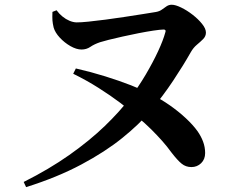

<svg xmlns="http://www.w3.org/2000/svg" viewBox="-20 -748 1040 801"><path d="M198.8 -698.4 215.9 -705.2Q227 -690.1 240.9 -678.9Q254.7 -667.7 270 -661.3Q285.3 -654.9 299.4 -654.6Q316.3 -654.4 348.9 -657.7Q381.5 -661.1 421.1 -666.2Q460.8 -671.4 501 -677.6Q541.3 -683.8 575.7 -689.2Q610.1 -694.6 630.4 -698Q645.8 -700.7 655.8 -708.3Q665.9 -715.9 675.3 -722Q684.7 -728.2 696.6 -728.2Q711.9 -728.2 735.8 -716.6Q759.8 -705 783.5 -686.6Q807.2 -668.2 823.1 -648.3Q839.1 -628.4 839.1 -612.1Q839.1 -596.6 827.4 -584.9Q815.8 -573.3 801.1 -561.1Q786.5 -548.9 776 -530.4Q745.8 -476.7 702.7 -411.8Q659.6 -346.9 607.1 -284.3Q562.2 -230.6 490.6 -172.7Q419 -114.8 318.9 -61.5Q218.7 -8.1 88.9 32.7L78.8 11.1Q184.3 -41.7 269.1 -101.4Q353.8 -161.2 417.2 -222.3Q480.5 -283.5 521.6 -338Q557.9 -385.9 588.1 -437.1Q618.2 -488.3 639.7 -534.5Q661.1 -580.8 669.7 -613Q672 -619.1 670.1 -621.9Q668.3 -624.8 662.2 -624.8Q647.9 -624.5 619.8 -620.3Q591.8 -616.1 558.1 -609.5Q524.5 -602.9 491.5 -595.5Q458.4 -588.2 433.2 -581.8Q407.9 -575.3 397.1 -571.8Q372.9 -563.5 356.8 -552.4Q340.7 -541.4 320.2 -541.4Q298.7 -541.4 273.7 -555.7Q248.7 -570.1 229.3 -591.1Q209.8 -612.2 203.8 -633.1Q199.8 -649.9 198.8 -662.9Q197.9 -676 198.8 -698.4ZM285.4 -440.3 296.5 -462.4Q360.3 -447.8 418.7 -429.6Q477 -411.4 526.2 -392.3Q575.4 -373.1 611 -354.5Q651.9 -334.3 688.9 -308.3Q725.8 -282.3 755.5 -254.6Q785.2 -226.8 803.3 -201.7Q818.7 -180.1 827.2 -157.2Q835.8 -134.2 835.8 -109.5Q835.8 -83.4 819.1 -67.2Q802.4 -51 778.6 -51Q755.3 -51 738.1 -64.9Q720.8 -78.8 695.6 -111.4Q677.4 -136.6 657.2 -159.4Q637 -182.2 612 -207.2Q587 -232.2 551.5 -262Q523 -287.9 482 -318.8Q441 -349.7 391.1 -381.3Q341.2 -412.9 285.4 -440.3Z"/></svg>

Font: Noto Serif KR
Style: Regular
Weight: 200
Designer: Ryoko NISHIZUKA 西塚涼子 (kana & ideographs); Frank Grießhammer (Latin, Greek & Cyrillic); Wenlong ZHANG 张文龙 (bopomofo); San
Foundry: Adobe
Version: Version 2.001;hotconv 1.1.0;makeotfexe 2.6.0